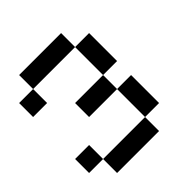

<svg xmlns="http://www.w3.org/2000/svg" viewBox="-206 -928 1078 1078"><g transform="rotate(-45 333.5 -389.0)"><path d="M111.1 -555.6H0V-666.7H111.1ZM444.4 -666.7H111.1V-777.8H444.4ZM555.6 -444.4H444.4V-666.7H555.6ZM444.4 -333.3H222.2V-444.4H444.4ZM555.6 -111.1H444.4V-333.3H555.6ZM444.4 0H111.1V-111.1H444.4ZM111.1 -111.1H0V-222.2H111.1Z"/></g></svg>

Font: Pixeloid Sans
Style: Regular
Weight: 400
Designer: GGBotNet
Foundry: GGBotNet
Version: 0.5